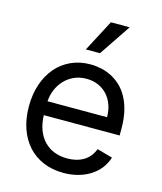

<svg xmlns="http://www.w3.org/2000/svg" viewBox="-117 -870 817 968"><g transform="rotate(15 291.0 -386.5)"><path d="M305.4 11.4Q246.4 11.4 199.2 -8.9Q152 -29.1 119.1 -65.9Q86.3 -102.6 68.7 -154.1Q51.1 -205.6 51.1 -268.5Q51.1 -331.3 68.7 -383.5Q86.3 -435.7 118.6 -473.4Q150.9 -511 196.2 -531.8Q241.5 -552.6 296.9 -552.6Q325.3 -552.6 353.7 -546.5Q382.1 -540.5 408.2 -527Q434.3 -513.5 456.7 -492.4Q479 -471.2 495.7 -440.9Q512.4 -410.5 521.8 -370.6Q531.2 -330.6 531.2 -279.8V-244.3H135.3Q136.7 -200.6 149.7 -166.9Q162.6 -133.2 185 -110.3Q207.4 -87.4 237.9 -75.6Q268.5 -63.9 305.4 -63.9Q354.8 -63.9 390.3 -85.2Q425.8 -106.5 441.8 -149.1L522.7 -126.4Q513.1 -95.5 493.6 -70.1Q474.1 -44.7 446 -26.6Q418 -8.5 382.5 1.4Q346.9 11.4 305.4 11.4ZM446 -316.8Q446 -351.6 435.5 -380.9Q425.1 -410.2 405.5 -431.6Q386 -453.1 358.5 -465.2Q331 -477.3 296.9 -477.3Q261 -477.3 232.1 -464.1Q203.1 -451 182.4 -428.8Q161.6 -406.6 149.5 -377.7Q137.4 -348.7 135.3 -316.8ZM340.9 -784.1H438.9L328.1 -619.3H254.3Z"/></g></svg>

Font: Interop
Style: Regular
Weight: 400
Designer: Rasmus Andersson, Google, Jang Haemin
Foundry: jhaemin
Version: Version 1.008